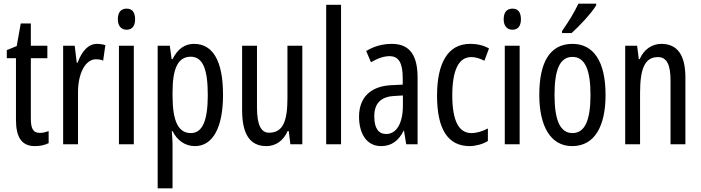

<svg xmlns="http://www.w3.org/2000/svg" viewBox="-20 -786 3817 1046"><path d="M197 -62C158 -62 148 -89 148 -143V-469H238V-537H148V-658H93L71 -535L17 -513V-469H67V-133C67 -37 99 10 170 10C200 10 224 4 245 -6V-72C229 -66 213 -62 197 -62Z M508 -547C461 -547 426 -507 403 -445H398L387 -537H324V0H405V-280C404 -385 445 -463 502 -463C517 -463 530 -461 542 -456L554 -540C538 -545 523 -547 508 -547Z M670 -739C639 -739 622 -719 622 -681C622 -645 640 -624 670 -624C700 -624 716 -645 716 -681C716 -718 701 -739 670 -739ZM709 -537H628V0H709Z M1037 -547C989 -547 949 -522 920 -464H915L905 -537H839V240H920V0C920 -20 918 -44 916 -72H920C945 -20 990 10 1042 10C1140 10 1195 -92 1195 -269C1195 -454 1140 -547 1037 -547ZM1019 -477C1086 -477 1112 -407 1112 -268C1112 -127 1082 -61 1020 -61C952 -61 920 -124 920 -265V-285C920 -417 952 -477 1019 -477Z M1627 -537H1546V-251C1546 -123 1520 -63 1446 -63C1401 -63 1380 -107 1380 -202V-537H1299V-187C1299 -67 1334 10 1431 10C1482 10 1524 -19 1547 -72H1553L1562 0H1627Z M1838 0V-760H1757V0Z M2115 -547C2064 -547 2017 -534 1975 -508L2001 -447C2039 -469 2072 -480 2102 -480C2153 -480 2174 -442 2174 -360V-325L2113 -322C2000 -317 1936 -256 1936 -150C1936 -65 1973 10 2056 10C2112 10 2151 -18 2179 -74H2181L2193 0H2255V-362C2255 -480 2216 -547 2115 -547ZM2127 -263 2175 -266V-212C2175 -114 2140 -56 2084 -56C2043 -56 2019 -86 2019 -152C2019 -222 2054 -259 2127 -263Z M2539 10C2569 10 2610 0 2638 -18V-86C2607 -70 2577 -61 2548 -61C2479 -61 2444 -129 2444 -266C2444 -404 2479 -475 2547 -475C2570 -475 2594 -468 2619 -455L2644 -522C2616 -538 2583 -547 2541 -547C2419 -547 2361 -441 2361 -265C2361 -82 2420 10 2539 10Z M2772 -739C2741 -739 2724 -719 2724 -681C2724 -645 2742 -624 2772 -624C2802 -624 2818 -645 2818 -681C2818 -718 2803 -739 2772 -739ZM2811 -537H2730V0H2811Z M3228 -757V-766H3131C3110 -721 3080 -671 3042 -617V-606H3094C3135 -642 3203 -715 3228 -757ZM3279 -269C3279 -452 3213 -547 3099 -547C2975 -547 2918 -446 2918 -269C2918 -101 2978 10 3097 10C3222 10 3279 -102 3279 -269ZM3001 -269C3001 -407 3030 -476 3099 -476C3166 -476 3197 -407 3197 -269C3197 -130 3166 -61 3099 -61C3031 -61 3001 -132 3001 -269Z M3583 -547C3532 -547 3488 -517 3465 -464H3460L3451 -537H3386V0H3467V-279C3467 -417 3495 -475 3565 -475C3613 -475 3633 -432 3633 -348V0H3714V-364C3714 -488 3669 -547 3583 -547Z"/></svg>

Font: Noto Sans Sinhala ExtraCondensed
Style: Regular
Weight: 400
Width: 2
Designer: Jelle Bosma - Monotype Design Team
Foundry: Monotype Imaging Inc.
Version: Version 2.006